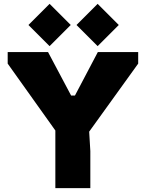

<svg xmlns="http://www.w3.org/2000/svg" viewBox="-20 -979 759 999"><path d="M268 0V-300L20 -648V-708H230L350 -482H370L489 -708H699V-648L444 -294L450 -193V0ZM238 -739 128 -849 238 -959 348 -849ZM488 -739 378 -849 488 -959 598 -849Z"/></svg>

Font: Rowdies
Style: Regular
Weight: 400
Designer: Jaikishan Patel
Version: Version 1.000; ttfautohint (v1.8.3)